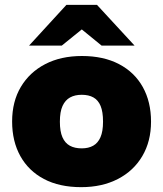

<svg xmlns="http://www.w3.org/2000/svg" viewBox="-20 -762 673 792"><path d="M315 10Q225 10 161.5 -23.5Q98 -57 64 -118Q30 -179 30 -261Q30 -343 66 -403.5Q102 -464 166.5 -497.5Q231 -531 318 -531Q407 -531 471 -497.5Q535 -464 569 -403Q603 -342 603 -260Q603 -179 567 -118Q531 -57 466 -23.5Q401 10 315 10ZM317 -150Q345 -150 364.5 -161Q384 -172 394.5 -196Q405 -220 405 -260Q405 -301 395 -325Q385 -349 365.5 -360Q346 -371 317 -371Q289 -371 269 -360Q249 -349 238 -325Q227 -301 227 -260Q227 -220 237.5 -196Q248 -172 268 -161Q288 -150 317 -150ZM399 -574 290 -663 254 -742H380L535 -574ZM100 -574 254 -742H380L345 -663L235 -574Z"/></svg>

Font: REM Medium ExtraBold
Style: Regular
Weight: 800
Version: Version 1.005;gftools[0.9.28]